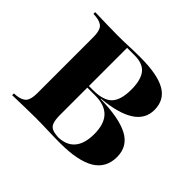

<svg xmlns="http://www.w3.org/2000/svg" viewBox="-107 -548 680 680"><g transform="rotate(45 233.0 -208.0)"><path d="M134.7 -2.4Q108.1 -2.4 82.3 -1.6Q56.5 -0.8 21 0V-8.9L33.1 -9.7Q58.9 -12.9 69 -25.4Q79 -37.9 79 -67.7V-348.4Q79 -379 69 -391.5Q58.9 -404 33.1 -406.5L21 -407.3V-416.1Q56.5 -415.3 82.3 -414.5Q108.1 -413.7 134.7 -413.7H133.9Q162.1 -413.7 189.5 -414.9Q216.9 -416.1 247.6 -416.1Q333.1 -416.1 373.8 -392.7Q414.5 -369.4 414.5 -319.4Q414.5 -273.4 373.4 -247.2Q332.3 -221 251.6 -213.7V-212.1Q346 -210.5 392.3 -185.9Q438.7 -161.3 438.7 -108.1Q438.7 -53.2 394.8 -26.6Q350.8 0 260.5 0Q233.1 0 199.2 -1.2Q165.3 -2.4 135.5 -2.4ZM190.3 -71Q190.3 -46.8 195.2 -33.1Q200 -19.4 213.7 -14.5Q227.4 -9.7 251.6 -9.7H237.9Q280.6 -9.7 302.4 -34.7Q324.2 -59.7 324.2 -108.1Q324.2 -158.1 300.8 -182.7Q277.4 -207.3 229.8 -207.3H166.1V-215.3H211.3Q262.9 -215.3 284.3 -237.9Q305.6 -260.5 305.6 -312.9Q305.6 -360.5 287.5 -383.5Q269.4 -406.5 228.2 -406.5H187.9L190.3 -408.1Z"/></g></svg>

Font: Playfair 144pt SemiCondensed
Style: Bold
Weight: 700
Width: 4
Designer: Claus Eggers Sørensen
Foundry: Claus Eggers Sørensen
Version: Version 2.203